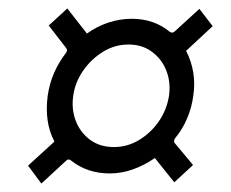

<svg xmlns="http://www.w3.org/2000/svg" viewBox="-20 -591 547 455"><path d="M78 -156 46.5 -198.5 109 -255.5Q96.5 -279.5 92.8 -306.2Q89 -333 93 -364Q97 -392.5 108 -417.8Q119 -443 135.5 -464.5Q139 -469 138.8 -472Q138.5 -475 136.5 -477.5L95.5 -530.5L139.5 -571L186 -511.5Q209.5 -528.5 237 -537.5Q264.5 -546.5 292 -546.5Q345 -546.5 382.5 -515.5Q389 -511.5 394 -516.5L452.5 -570L484 -529L421 -470.5Q433 -447.5 437.8 -420.5Q442.5 -393.5 438 -364Q434.5 -336.5 423.5 -310.5Q412.5 -284.5 395 -263.5Q390.5 -256 394 -252L437.5 -200L393 -159L347 -216.5Q322.5 -199.5 295.5 -189.8Q268.5 -180 240 -180Q187 -180 148.5 -210.5Q142 -216 136 -209.5ZM250 -242.5Q282 -242.5 310 -259.5Q338 -276.5 356.8 -304Q375.5 -331.5 380.5 -364Q385 -396 374.2 -423.5Q363.5 -451 340.2 -468.2Q317 -485.5 284.5 -485.5Q252 -485.5 224 -468.2Q196 -451 177 -423.5Q158 -396 153.5 -364Q149 -331.5 159.8 -304Q170.5 -276.5 193.8 -259.5Q217 -242.5 250 -242.5Z"/></svg>

Font: Public Sans Thin Light
Style: Italic
Weight: 300
Italic angle: -8°
Version: Version 2.001